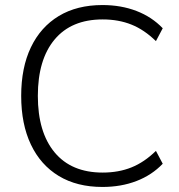

<svg xmlns="http://www.w3.org/2000/svg" viewBox="-20 -733 710 761"><path d="M386 8Q285 8 213 -35.5Q141 -79 102.5 -160Q64 -241 64 -353Q64 -465 102.5 -545.5Q141 -626 213 -669.5Q285 -713 386 -713Q460 -713 521 -689.5Q582 -666 625 -621L598 -570Q552 -615 501 -635.5Q450 -656 387 -656Q263 -656 196.5 -576.5Q130 -497 130 -353Q130 -209 196.5 -129Q263 -49 387 -49Q450 -49 501 -69.5Q552 -90 598 -135L625 -84Q582 -39 521 -15.5Q460 8 386 8Z"/></svg>

Font: Nunito Sans 12pt ExtraLight 12pt Light
Style: Regular
Weight: 300
Version: Version 3.101;gftools[0.9.27]